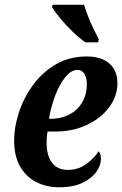

<svg xmlns="http://www.w3.org/2000/svg" viewBox="-20 -786 519 816"><path d="M231 10Q179 10 135.5 -11.5Q92 -33 66 -77.5Q40 -122 40 -189Q40 -245 60 -307Q80 -369 119.5 -423.5Q159 -478 216.5 -512Q274 -546 349 -546Q411 -546 445 -516Q479 -486 479 -433Q479 -378 444.5 -331Q410 -284 350 -255.5Q290 -227 215 -227H182Q178 -205 178 -180Q178 -125 201 -94.5Q224 -64 269 -64Q312 -64 346 -88.5Q380 -113 399 -143Q409 -133 409 -110Q409 -84 390 -56.5Q371 -29 331.5 -9.5Q292 10 231 10ZM196 -281Q239 -281 274 -299Q309 -317 329 -350.5Q349 -384 349 -428Q349 -456 338.5 -472.5Q328 -489 310 -489Q282 -489 257 -457.5Q232 -426 214 -378Q196 -330 188 -281ZM343 -606Q317 -624 288.5 -651.5Q260 -679 236.5 -707.5Q213 -736 201 -756L204 -766H337Q344 -743 355 -715Q366 -687 378.5 -661.5Q391 -636 400 -619L397 -606Z"/></svg>

Font: Noto Serif Condensed
Style: Bold Italic
Weight: 700
Width: 3
Italic angle: -12°
Designer: Monotype Design Team
Foundry: Monotype Imaging Inc.
Version: Version 2.014